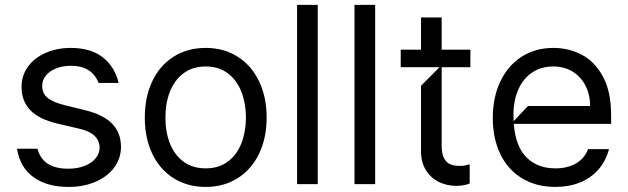

<svg xmlns="http://www.w3.org/2000/svg" viewBox="-20 -747 2549 779"><path d="M49 -143.5H132.1Q153.1 -62.5 256.4 -62.5Q294.4 -62.5 323.3 -73.9Q352.3 -85.2 368.1 -104.8Q383.9 -124.3 384.2 -147.7Q383.5 -205.6 303.3 -224.4L212.4 -245.7Q138.1 -263.1 102.6 -300.4Q67.1 -337.7 67.5 -394.9Q67.5 -440.3 93.2 -476.2Q119 -512.1 164.8 -532.3Q210.6 -552.6 267.8 -552.6Q347.3 -552.6 396.1 -515.1Q445 -477.6 461.6 -410.5H380Q353 -480.1 267.8 -480.1Q234.7 -480.1 208.1 -469.6Q181.5 -459.2 166.4 -440.7Q151.3 -422.2 151.3 -399.1Q150.9 -368.3 173.1 -350Q195.3 -331.7 245 -319.6L326 -299.7Q398.8 -282 434.7 -245.4Q470.5 -208.8 470.9 -152Q470.9 -105.1 443.9 -68Q416.9 -30.9 368.4 -9.8Q320 11.4 257.8 11.4Q171.5 11.4 116.5 -27.7Q61.4 -66.8 49 -143.5Z M567.5 -269.9Q567.5 -354 598.2 -418.1Q628.9 -482.2 685 -517.4Q741.1 -552.6 814.6 -552.6Q887.8 -552.6 943.7 -517.4Q999.6 -482.2 1030.7 -418.1Q1061.8 -354 1061.8 -269.9Q1061.8 -186.4 1030.7 -122.5Q999.6 -58.6 943.5 -23.6Q887.4 11.4 814.6 11.4Q741.1 11.4 685 -23.6Q628.9 -58.6 598.2 -122.5Q567.5 -186.4 567.5 -269.9ZM978 -269.9Q977.6 -326.7 959.7 -373.8Q941.8 -420.8 905 -449Q868.3 -477.3 814.6 -477.3Q760.7 -477.3 723.7 -449Q686.8 -420.8 668.9 -373.8Q650.9 -326.7 651.3 -269.9Q650.9 -213.1 668.9 -166.4Q686.8 -119.7 723.7 -91.8Q760.7 -63.9 814.6 -63.9Q868.3 -63.9 905 -91.8Q941.8 -119.7 959.7 -166.4Q977.6 -213.1 978 -269.9Z M1185.4 -727.3H1269.2V0H1185.4Z M1418.3 -727.3H1502.1V0H1418.3Z M1772 -474.4V-156.2Q1772 -122.9 1781.8 -104.8Q1791.5 -86.6 1807.2 -80.3Q1822.8 -73.9 1844.5 -73.9Q1856.9 -73.9 1864 -75.1Q1871.1 -76.3 1885.7 -80.3V-2.8Q1880 0.7 1863.8 3.9Q1847.7 7.1 1831 7.1Q1793.7 7.1 1761 -8.7Q1728.3 -24.5 1708.3 -56.3Q1688.2 -88.1 1688.2 -133.5V-399.1L1763.5 -474.4H1605.8V-545.5H1688.2V-676.1H1772V-545.5H1888.5V-474.4Z M2459.5 -244.3H2064.6Q2071.7 -153.4 2115.9 -108.7Q2160.2 -63.9 2233.7 -63.9Q2283 -63.9 2317.6 -84.3Q2352.3 -104.8 2365.8 -142H2451Q2437.9 -93.4 2407.7 -58.9Q2377.5 -24.5 2333.1 -6.6Q2288.7 11.4 2233.7 11.4Q2155.9 11.4 2098.4 -23.4Q2040.8 -58.2 2010.1 -121.6Q1979.4 -185 1979.4 -268.5Q1979.4 -351.6 2009.9 -416.2Q2040.5 -480.8 2096.2 -516.7Q2152 -552.6 2225.1 -552.6Q2286.6 -552.6 2339.5 -525.4Q2392.4 -498.2 2426 -437Q2459.5 -375.7 2459.5 -279.8ZM2122.2 -316.8H2374.3Q2374.3 -362.9 2355.6 -399.3Q2337 -435.7 2303.3 -456.5Q2269.5 -477.3 2225.1 -477.3Q2175.1 -477.3 2138.5 -452.4Q2101.9 -427.6 2082.6 -383Q2063.2 -338.4 2063.2 -280.9Q2063.2 -263.5 2063.9 -255.3Z"/></svg>

Font: Riot Sans
Style: Regular
Weight: 400
Designer: Rasmus Andersson
Foundry: rsms
Version: Version 4.001